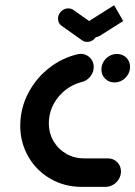

<svg xmlns="http://www.w3.org/2000/svg" viewBox="-20 -729 527 749"><path d="M58.9 -239.3Q58.9 -250.7 60 -262.2Q65.2 -322.6 95.6 -375.7Q125.9 -428.9 174.4 -465.9Q223 -503 281.1 -517Q288.5 -518.9 294.8 -518.9Q308.5 -518.9 320.2 -512.2Q331.9 -505.6 338.7 -493.9Q345.6 -482.2 345.6 -468.1Q345.6 -447 332.2 -430.4Q318.9 -413.7 298.5 -408.9Q265.2 -400.7 237.2 -379.4Q209.3 -358.1 191.7 -327.6Q174.1 -297 171.1 -262.2Q170.4 -253.3 170.4 -248.5Q170.4 -210.4 188.5 -178.9Q206.7 -147.4 238.1 -129.3Q269.6 -111.1 308.5 -111.1H400.7Q422.6 -111.1 437.2 -96.5Q451.9 -81.9 451.9 -60.4Q451.9 -44.1 443.5 -30.2Q435.2 -16.3 421.1 -8.1Q407 0 391.1 0H298.9Q231.5 0 176.7 -31.7Q121.9 -63.3 90.4 -118.1Q58.9 -173 58.9 -239.3ZM375.6 -458.1Q375.6 -474.4 383.9 -488.3Q392.2 -502.2 406.3 -510.4Q420.4 -518.5 436.3 -518.5Q458.1 -518.5 472.8 -504.1Q487.4 -489.6 487.4 -468.1Q487.4 -451.9 479.1 -438Q470.7 -424.1 456.7 -415.7Q442.6 -407.4 426.7 -407.4Q404.8 -407.4 390.2 -422Q375.6 -436.7 375.6 -458.1ZM206.3 -655.9Q206.3 -672.2 218.1 -684.3Q230 -696.3 246.3 -696.3Q258.1 -696.3 266.7 -690L347.4 -633Q353.7 -628.5 357 -621.3Q360.4 -614.1 360.4 -605.9Q360.4 -589.6 348.5 -577.6Q336.7 -565.6 320.4 -565.6Q308.5 -565.6 300 -571.9L219.6 -628.9Q213.3 -633.3 209.8 -640.4Q206.3 -647.4 206.3 -655.9ZM460.7 -647 370.7 -590Q360.4 -583.7 349.3 -583.7Q334.8 -583.7 325.2 -593.5Q315.6 -603.3 315.6 -617.4Q315.6 -627.8 320.6 -636.7Q325.6 -645.6 334.1 -651.1L425.2 -708.5Z"/></svg>

Font: 26F Galaxy Sans Black
Style: Italic
Weight: 900
Italic angle: -5°
Designer: C₂₉H₂₅N₃O₅
Version: Version 1.200